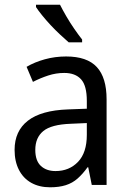

<svg xmlns="http://www.w3.org/2000/svg" viewBox="-20 -786 548 816"><path d="M261 -546Q350 -546 391.5 -501Q433 -456 433 -364V0H370L355 -75H352Q332 -47 310 -27.5Q288 -8 259.5 1Q231 10 193 10Q147 10 113 -9Q79 -28 60.5 -64Q42 -100 42 -149Q42 -229 98.5 -273Q155 -317 269 -321L349 -324V-357Q349 -422 324.5 -449Q300 -476 253 -476Q218 -476 184.5 -465Q151 -454 120 -438L93 -502Q127 -522 170.5 -534Q214 -546 261 -546ZM281 -260Q198 -257 164 -229Q130 -201 130 -149Q130 -103 153.5 -81Q177 -59 216 -59Q274 -59 311.5 -98Q349 -137 349 -213V-263ZM235 -766Q246 -744 262 -716.5Q278 -689 296 -663Q314 -637 329 -618V-606H272Q256 -620 235.5 -639Q215 -658 195 -679.5Q175 -701 158.5 -721.5Q142 -742 133 -756V-766Z"/></svg>

Font: Noto Sans Devanagari SemiCondensed
Style: Regular
Weight: 400
Width: 4
Designer: Jelle Bosma - Monotype Design Team
Foundry: Monotype Imaging Inc.
Version: Version 2.006